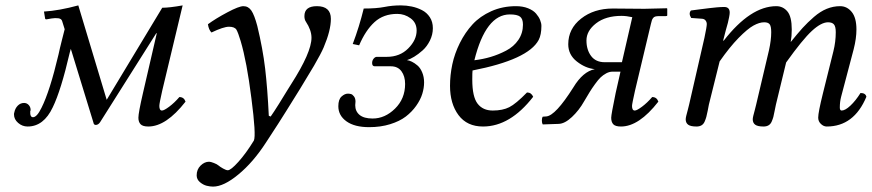

<svg xmlns="http://www.w3.org/2000/svg" viewBox="-20 -462 3251 716"><path d="M513.2 -115.2 564.9 -338.9 562 -336.9 353 -5.9Q346.2 3.9 336.9 3.9Q329.6 3.9 328.1 -5.9L244.1 -279.8L240.2 -266.1Q207.5 -125 176.8 -62Q143.1 9.8 83 9.8Q63 9.8 47.6 -3.7Q32.2 -17.1 32.2 -35.2Q32.2 -40 33.2 -42Q36.1 -57.6 46.1 -67.9Q56.2 -78.1 69.8 -78.1Q80.1 -78.1 87.2 -70.3Q94.2 -62.5 94.2 -51.8Q94.2 -49.3 92.8 -47.9Q91.3 -24.9 103 -24.9Q117.7 -24.9 134.8 -60.1Q166 -122.1 198.2 -258.8Q202.6 -279.8 210.9 -312.5L221.2 -353L211.9 -382.8Q209.5 -392.1 198 -393.8Q186.5 -395.5 171.9 -393.1L154.8 -390.1Q147.9 -388.7 147.9 -395L144 -418.9Q200.7 -422.4 272 -441.9L377.9 -89.8L585 -433.1Q611.8 -433.1 661.1 -441.9L585 -124Q574.2 -76.7 574.2 -66.9Q574.2 -49.8 584 -49.8Q591.8 -49.8 611.1 -64.2Q630.4 -78.6 648.9 -100.1Q666 -100.1 671.9 -83Q599.6 9.8 533.2 9.8Q512.2 9.8 504.2 1.2Q496.1 -7.3 496.1 -22.9Q496.1 -41.5 513.2 -115.2Z M1017.1 0 971.7 69.8Q923.8 143.6 869.1 188.5Q814.5 233.9 774.4 233.9Q763.7 233.9 750.7 230.7Q737.8 227.5 725.6 217.3Q713.4 207 713.4 191.9Q713.4 169.9 728 155.5Q742.7 141.1 759.8 141.1Q765.6 141.1 777.6 145.8Q789.6 150.4 794.4 154.8Q800.8 160.2 812 166.5Q823.2 172.9 829.6 172.9Q840.8 172.9 869.1 141.4Q897.5 109.9 926.8 62Q935.5 42.5 917.5 -95.7Q900.4 -231.9 877.4 -309.1Q868.2 -339.8 861.8 -351.1Q855 -362.3 834 -362.3Q813.5 -362.3 768.6 -340.8Q758.3 -351.1 755.4 -371.6Q784.7 -393.1 827.9 -416Q871.1 -439 887.7 -439Q906.2 -439 917.5 -422.4Q928.7 -405.8 939.5 -365.2Q960 -280.3 968.8 -206.1Q977.5 -131.8 982.4 -30.3L989.3 -27.3Q1001 -43.9 1020 -74.2L1052.2 -126.5L1065.9 -148.4Q1141.6 -266.6 1141.6 -321.3Q1141.6 -349.6 1120.6 -381.3Q1115.2 -389.2 1115.2 -401.9Q1115.2 -439 1161.6 -439Q1213.9 -439 1213.9 -391.6Q1213.9 -348.6 1187 -285.2Q1177.2 -262.2 1150.9 -216.8L1099.1 -130.9L1047.4 -47.9Q1020.5 -5.9 1017.1 0Z M1305.7 -83Q1305.7 -80.6 1305.2 -76.4Q1304.7 -72.3 1304.7 -69.8Q1304.7 -46.9 1321 -33.4Q1337.4 -20 1369.6 -20Q1415.5 -20 1453.1 -56.9Q1490.7 -93.8 1490.7 -148.9Q1490.7 -177.7 1477.1 -196.3Q1463.4 -214.8 1437.5 -214.8H1377.4Q1367.7 -214.8 1367.7 -227.1Q1367.7 -236.3 1373.3 -243.2Q1378.9 -250 1385.3 -250H1422.4Q1471.2 -250 1502.4 -281.5Q1533.7 -313 1533.7 -348.1Q1533.7 -377.4 1511.2 -393.8Q1488.8 -410.2 1461.4 -410.2Q1410.2 -410.2 1376.7 -379.6Q1343.3 -349.1 1319.3 -293L1295.4 -297.9Q1319.8 -362.3 1336.4 -430.2Q1384.3 -430.2 1413.3 -436Q1442.4 -441.9 1474.6 -441.9Q1495.6 -441.9 1515.4 -437.7Q1535.2 -433.6 1553.5 -424.3Q1571.8 -415 1583 -397.7Q1594.2 -380.4 1594.2 -356.9Q1594.2 -333 1583.3 -310.8Q1572.3 -288.6 1556.2 -274.2Q1540 -259.8 1524.7 -250.5Q1509.3 -241.2 1497.6 -237.8Q1505.9 -236.8 1515.9 -231.9Q1525.9 -227.1 1536.6 -218Q1547.4 -209 1554.4 -192.1Q1561.5 -175.3 1561.5 -154.8Q1561.5 -133.8 1554.7 -111.8Q1547.9 -89.8 1532 -67.4Q1516.1 -44.9 1493.2 -27.3Q1470.2 -9.8 1434.8 1.2Q1399.4 12.2 1356.4 12.2Q1302.2 12.2 1272 -9.5Q1241.7 -31.2 1241.7 -65.9Q1241.7 -91.3 1253.7 -102.1Q1265.6 -112.8 1277.3 -112.8Q1283.2 -112.8 1288.8 -111.3Q1294.4 -109.9 1300 -102.5Q1305.7 -95.2 1305.7 -83Z M1930.2 -370.1Q1930.2 -391.6 1919.4 -399.9Q1908.7 -408.2 1881.3 -408.2Q1791.5 -408.2 1749 -237.3Q1781.2 -241.2 1810.1 -249.8Q1838.9 -258.3 1867.4 -273.2Q1896 -288.1 1913.1 -313.2Q1930.2 -338.4 1930.2 -370.1ZM1742.2 -199.2Q1741.2 -191.4 1741.2 -165Q1741.2 -101.1 1761 -75.4Q1780.8 -49.8 1817.4 -49.8Q1854.5 -49.8 1879.2 -62.3Q1903.8 -74.7 1945.3 -117.2Q1961.4 -117.2 1968.3 -101.1Q1882.3 9.8 1781.2 9.8Q1721.7 9.8 1689.9 -32.7Q1658.2 -75.2 1658.2 -142.1Q1658.2 -181.6 1666.7 -221.9Q1675.3 -262.2 1694.8 -301.5Q1714.4 -340.8 1742.2 -371.1Q1770 -401.4 1812 -420.2Q1854 -439 1904.3 -439Q1929.7 -439 1949.2 -431.2Q1968.8 -423.3 1979 -411.4Q1989.3 -399.4 1994.1 -387.5Q1999 -375.5 1999 -365.2Q1999 -332.5 1988.8 -313Q1949.7 -239.7 1742.2 -199.2Z M2299.3 -230 2337.9 -397.9Q2315.9 -402.8 2297.9 -402.8Q2238.8 -402.8 2202.9 -375Q2167 -347.2 2167 -311Q2167 -276.4 2184.3 -253.2Q2201.7 -230 2234.9 -230ZM2275.9 -115.2 2293.9 -194.8H2264.2Q2252.4 -194.8 2240.7 -188.5Q2229 -182.1 2220 -173.6Q2210.9 -165 2199 -148.4Q2187 -131.8 2179.2 -119.1L2158.2 -84Q2139.6 -50.8 2112.8 -25.6Q2085.9 -0.5 2063 0L2003.9 2Q2001 -2.4 2000.7 -12Q2000.5 -21.5 2003.9 -26.9L2017.1 -27.8Q2051.3 -30.3 2118.2 -136.2Q2153.8 -195.3 2198.2 -204.1Q2163.1 -207.5 2131.1 -232.7Q2099.1 -257.8 2099.1 -296.9Q2099.1 -355 2147 -392.6Q2194.8 -430.2 2265.1 -430.2L2383.3 -429.2L2467.3 -431.2L2468.3 -429.2V-404.8Q2468.3 -401.9 2462.9 -401.9H2438Q2429.2 -401.9 2423.8 -400.4Q2418.5 -398.9 2415.3 -394.5Q2412.1 -390.1 2410.9 -386Q2409.7 -381.8 2407.2 -372.1L2348.1 -124Q2336.9 -74.2 2336.9 -66.9Q2336.9 -49.8 2347.2 -49.8Q2355 -49.8 2374.3 -64.2Q2393.6 -78.6 2412.1 -100.1Q2429.2 -100.1 2435.1 -83Q2362.8 9.8 2295.9 9.8Q2274.9 9.8 2267.1 1.5Q2259.3 -6.8 2259.3 -22.9Q2259.3 -34.7 2275.9 -115.2Z M2606.9 -320.8Q2615.7 -362.3 2615.7 -372.1Q2615.7 -379.9 2611.1 -385.7Q2606.4 -391.6 2597.7 -392.1L2557.6 -395Q2546.9 -411.6 2556.6 -422.9L2589.8 -427.2L2625 -431.6Q2637.2 -433.1 2653.3 -434.6Q2669.4 -436 2680.7 -436Q2701.2 -436 2701.2 -415Q2701.2 -409.2 2699 -397.9Q2696.8 -386.7 2694.3 -376.5L2686.5 -348.6Q2681.6 -330.6 2679.2 -320.3L2676.8 -311L2678.7 -310.1Q2778.8 -439 2875 -439Q2899.9 -439 2916.3 -419.4Q2932.6 -399.9 2932.6 -352.1Q2932.6 -326.7 2928.7 -305.2Q2954.1 -336.9 2972.9 -357.7Q2991.7 -378.4 3015.4 -398.9Q3039.1 -419.4 3063.2 -429.2Q3087.4 -439 3112.8 -439Q3138.7 -439 3156.2 -417.5Q3173.8 -396 3173.8 -352.1Q3173.8 -318.8 3163.6 -278.8L3116.7 -101.1Q3111.8 -82.5 3111.8 -61Q3111.8 -49.8 3118.7 -49.8Q3131.8 -49.8 3151.4 -68.1Q3170.9 -86.4 3189 -115.2Q3208 -115.2 3210.9 -101.1Q3164.6 9.8 3063 9.8Q3051.3 9.8 3041.3 0.2Q3031.2 -9.3 3031.2 -23.4Q3031.2 -43 3048.8 -113.8L3087.9 -271Q3096.7 -306.2 3096.7 -341.8Q3096.7 -363.3 3089.8 -371.1Q3083 -378.9 3067.9 -378.9Q3042.5 -378.9 3007.6 -346.7Q2972.7 -314.5 2911.6 -229L2873.5 -71.8Q2871.6 -64.5 2868.9 -49.3Q2866.2 -34.2 2864 -26.1Q2861.8 -18.1 2857.7 -8.5Q2853.5 1 2845.9 5.4Q2838.4 9.8 2827.6 9.8Q2805.2 9.8 2796.1 2.9Q2787.1 -3.9 2787.1 -17.1Q2787.1 -21.5 2789.1 -30Q2791 -38.6 2794.9 -52.2L2799.8 -71.8L2847.7 -274.9Q2856 -312.5 2856 -341.8Q2856 -363.8 2850.3 -371.3Q2844.7 -378.9 2829.6 -378.9Q2812 -378.9 2789.8 -366.7Q2767.6 -354.5 2734.1 -320.3Q2700.7 -286.1 2663.6 -232.9L2623.5 -71.8Q2621.6 -64 2619.1 -48.8Q2616.2 -34.2 2614 -26.1Q2611.8 -18.1 2607.7 -8.5Q2603.5 1 2595.9 5.4Q2588.4 9.8 2577.6 9.8Q2555.2 9.8 2546.1 2.9Q2537.1 -3.9 2537.1 -17.1Q2537.1 -21.5 2539.1 -30Q2541 -38.6 2544.9 -52.2L2549.8 -71.8Z"/></svg>

Font: Linux Libertine G
Style: Italic
Weight: 400
Italic angle: -12°
Designer: Philipp H. Poll
Foundry: Philipp H. Poll
Version: Version 5.1.3